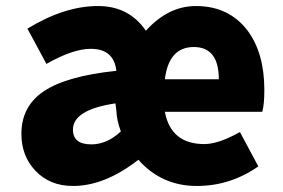

<svg xmlns="http://www.w3.org/2000/svg" viewBox="-20 -603 939 637"><path d="M97 -37Q51 -86 51 -159Q51 -250 125 -300Q201 -351 366 -368Q358 -441 281 -441Q222 -441 134 -391L71 -508Q194 -583 305 -583Q408 -583 464 -501Q538 -583 630 -583Q739 -583 801 -502Q857 -427 857 -305Q857 -255 850 -232H527Q547 -125 658 -125Q705 -125 776 -165L837 -51Q744 14 633 14Q516 14 439 -73Q328 14 222 14Q145 14 97 -37ZM381 -167Q367 -204 366 -237L363 -260Q222 -239 222 -173Q222 -124 283 -124Q335 -124 381 -167ZM706 -340Q706 -447 623 -447Q540 -447 527 -340Z"/></svg>

Font: KaiGen Gothic KR Heavy
Style: Heavy
Weight: 900
Designer: Ryoko NISHIZUKA  (kana & ideographs); Paul D. Hunt (Latin, Greek & Cyrillic); Wenlong ZHANG  (bopomofo); Sandoll Communi
Foundry: Adobe Systems Incorporated
Version: Version 1.002 March 28, 2018